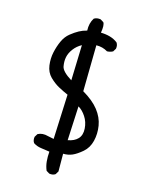

<svg xmlns="http://www.w3.org/2000/svg" viewBox="-168 -902 836 1089"><g transform="rotate(20 250.0 -358.0)"><path d="M270.5 103.5 251 93.8Q238.3 70.3 233.4 43Q228.5 15.6 228.5 -13.7Q203.1 -15.6 177.7 -16.6Q152.3 -17.6 130.9 -29.3Q119.1 -43 121.1 -64.5L130.9 -84Q156.2 -100.6 191.4 -93.8L226.6 -89.8L214.8 -352.5Q185.5 -362.3 156.2 -375Q127 -387.7 98.6 -411.1Q70.3 -434.6 61.5 -473.6Q52.7 -512.7 57.6 -550.8Q62.5 -588.9 74.2 -621.6Q85.9 -654.3 108.4 -675.8Q130.9 -697.3 151.4 -710.9Q171.9 -724.6 195.3 -732.4Q189.5 -775.4 207 -808.6Q222.7 -820.3 245.1 -818.4L264.6 -808.6Q276.4 -794.9 272.5 -748Q301.8 -750 327.1 -745.1Q352.5 -740.2 374 -726.6Q385.7 -712.9 383.8 -691.4L374 -671.9Q358.4 -662.1 340.8 -660.2Q309.6 -675.8 272.5 -671.9L292 -401.4Q356.4 -371.1 392.6 -332.5Q428.7 -293.9 440.4 -248Q452.1 -202.1 445.3 -158.2Q438.5 -114.3 410.2 -85.4Q381.8 -56.6 358.4 -43.9Q335 -31.2 305.7 -29.3L315.4 74.2L305.7 93.8Q292 105.5 270.5 103.5ZM303.7 -110.4Q340.8 -120.1 359.4 -143.6Q377.9 -167 372.1 -205.1Q366.2 -243.2 343.8 -271.5Q321.3 -299.8 295.9 -311.5ZM195.3 -644.5Q168.9 -627 152.8 -601.1Q136.7 -575.2 133.8 -549.8Q130.9 -524.4 138.7 -495.6Q146.5 -466.8 207 -436.5Z"/></g></svg>

Font: NaikaiFont
Style: Regular
Weight: 400
Version: Version 1.67